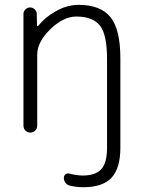

<svg xmlns="http://www.w3.org/2000/svg" viewBox="-20 -576 592 803"><path d="M298.8 -506.8Q245.1 -506.8 190.4 -453.6Q135.7 -400.4 135.7 -347.7V-50.8Q135.7 -38.1 127.4 -29.8Q119.1 -21.5 106.9 -21.5Q94.7 -21.5 86.4 -29.8Q78.1 -38.1 78.1 -50.8V-517.6Q78.1 -528.3 86.4 -536.6Q94.7 -544.9 105.5 -544.9Q117.2 -544.9 125.5 -536.6Q133.8 -528.3 133.8 -517.6L134.8 -468.8Q134.8 -467.8 136.2 -466.8Q137.7 -465.8 139.6 -467.8Q168 -502.9 209 -526.4Q257.8 -555.7 308.6 -555.7Q400.4 -555.7 441.9 -504.4Q483.4 -453.1 483.4 -332V42Q483.4 127.9 446.3 167.5Q409.2 207 329.1 207Q299.8 207 271.5 200.2Q260.7 197.3 253.9 188.5Q247.1 179.7 247.1 168Q247.1 158.2 254.4 152.8Q261.7 147.5 271.5 150.4Q298.8 157.2 324.2 158.2Q379.9 158.2 403.8 131.3Q427.7 104.5 427.7 42V-328.1Q427.7 -432.6 397.5 -469.7Q367.2 -506.8 298.8 -506.8Z"/></svg>

Font: Gen Jyuu Gothic Light
Style: Regular
Weight: 200
Designer: [Source Han Sans]
Ryoko NISHIZUKA  (kana & ideographs); Paul D. Hunt (Latin, Greek & Cyrillic); Wenlong ZHANG  (bopomofo
Version: Version 1.002.20150607